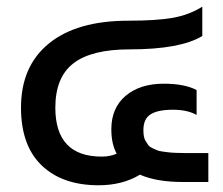

<svg xmlns="http://www.w3.org/2000/svg" viewBox="-20 -546 669 576"><path d="M275.9 9.8Q167 9.8 105 -49.8Q43 -109.4 43 -223.1Q43 -347.7 127 -415.8Q210.9 -483.9 365.2 -483.9Q448.2 -483.9 497.6 -492.4Q546.9 -501 586.9 -525.9V-438Q521 -397.9 369.1 -397.9Q254.4 -397.9 200.2 -356Q146 -314 146 -223.1Q146 -76.2 285.2 -76.2Q310.5 -76.2 330.1 -85Q314 -113.8 314 -158.2Q314 -222.2 356.9 -258.5Q399.9 -294.9 471.2 -294.9Q533.7 -294.9 569.8 -275.9V-201.2Q542 -216.8 499 -216.8Q453.6 -216.8 431.9 -203.1Q410.2 -189.5 410.2 -155.8Q410.2 -145.5 411.6 -137.2Q413.1 -128.9 417.2 -122.3Q421.4 -115.7 425 -110.6Q428.7 -105.5 436.8 -101.8Q444.8 -98.1 450.7 -95.5Q456.5 -92.8 468 -91.3Q479.5 -89.8 486.8 -88.9Q494.1 -87.9 509 -87.4Q523.9 -86.9 532.5 -86.9Q541 -86.9 558.1 -86.9Q560.5 -86.9 562 -86.9H605V0H528.8Q449.7 0 399.9 -22Q347.2 9.8 275.9 9.8Z"/></svg>

Font: Kanit
Style: Regular
Weight: 400
Designer: Katatrad Team
Foundry: CadsonDemak
Version: Version 1.000;PS 001.000;hotconv 1.0.88;makeotf.lib2.5.64775